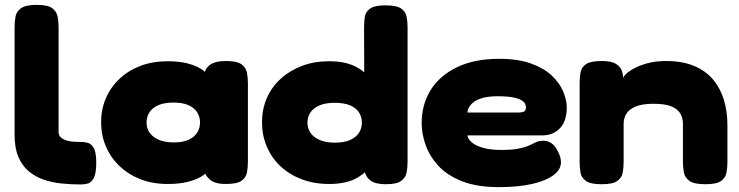

<svg xmlns="http://www.w3.org/2000/svg" viewBox="-20 -750 3042 790"><path d="M312 9Q273 9 233.5 5Q194 1 159.5 -11Q125 -23 98 -45.5Q71 -68 55.5 -104.5Q40 -141 40 -196V-639Q40 -662 44 -682.5Q48 -703 67 -716.5Q86 -730 131 -730Q176 -730 194.5 -716.5Q213 -703 217 -682Q221 -661 221 -638V-207Q221 -192 231.5 -183.5Q242 -175 257.5 -171Q273 -167 288 -166.5Q303 -166 313 -166Q326 -166 340.5 -162.5Q355 -159 365.5 -141.5Q376 -124 376 -81Q376 -36 365.5 -17Q355 2 340 5.5Q325 9 312 9Z M909 7Q864 7 843 -11.5Q822 -30 821 -50H837Q830 -37 809 -24Q788 -11 753.5 -2Q719 7 670 7Q608 7 558 -12.5Q508 -32 471.5 -67Q435 -102 415.5 -148Q396 -194 396 -247Q396 -300 415.5 -345.5Q435 -391 471.5 -425.5Q508 -460 558 -479Q608 -498 670 -498Q718 -498 752 -489Q786 -480 807 -466.5Q828 -453 836 -439H821Q821 -465 842.5 -482Q864 -499 910 -499Q955 -499 973.5 -485.5Q992 -472 996 -451Q1000 -430 1000 -408V-83Q1000 -61 996 -40Q992 -19 973.5 -6Q955 7 909 7ZM696 -164Q732 -164 756 -175Q780 -186 791.5 -204.5Q803 -223 803 -246Q803 -270 791 -288.5Q779 -307 755 -317.5Q731 -328 694 -328Q657 -328 632 -317.5Q607 -307 595 -288Q583 -269 583 -245Q583 -222 595.5 -204Q608 -186 633 -175Q658 -164 696 -164Z M1334 7Q1272 7 1221 -12.5Q1170 -32 1133.5 -66.5Q1097 -101 1077.5 -147.5Q1058 -194 1058 -247Q1058 -300 1077.5 -345.5Q1097 -391 1134 -425Q1171 -459 1221.5 -478.5Q1272 -498 1334 -498Q1398 -498 1440 -477.5Q1482 -457 1506 -422.5Q1530 -388 1540 -343.5Q1550 -299 1550 -252Q1551 -200 1541 -153Q1531 -106 1507 -70.5Q1483 -35 1441 -14Q1399 7 1334 7ZM1358 -163Q1396 -163 1420.5 -174Q1445 -185 1457 -203.5Q1469 -222 1469 -245Q1469 -269 1457 -287.5Q1445 -306 1420.5 -316.5Q1396 -327 1357 -327Q1320 -327 1295 -316.5Q1270 -306 1257.5 -287.5Q1245 -269 1245 -245Q1245 -222 1257.5 -203.5Q1270 -185 1295.5 -174Q1321 -163 1358 -163ZM1567 8Q1526 8 1505.5 -6.5Q1485 -21 1480 -47L1478 -637Q1478 -659 1481 -680Q1484 -701 1502.5 -714.5Q1521 -728 1566 -728Q1612 -728 1630.5 -715Q1649 -702 1653 -681.5Q1657 -661 1657 -638V-83Q1657 -61 1653 -40Q1649 -19 1630.5 -5.5Q1612 8 1567 8Z M2033 20Q1942 20 1880.5 -4.5Q1819 -29 1783 -68.5Q1747 -108 1731 -154Q1715 -200 1715 -243Q1715 -320 1752 -379.5Q1789 -439 1860.5 -473.5Q1932 -508 2034 -508Q2112 -508 2165.5 -488.5Q2219 -469 2251 -438.5Q2283 -408 2297.5 -373Q2312 -338 2312 -308Q2312 -252 2284 -222.5Q2256 -193 2212 -193H1903Q1906 -177 1922 -163.5Q1938 -150 1968.5 -141.5Q1999 -133 2044 -133Q2081 -133 2105 -137Q2129 -141 2144.5 -146.5Q2160 -152 2171 -158Q2182 -164 2192 -167.5Q2202 -171 2215 -171Q2233 -171 2248 -161.5Q2263 -152 2275 -128Q2282 -115 2285 -104Q2288 -93 2288 -82Q2288 -52 2257 -29Q2226 -6 2169 7Q2112 20 2033 20ZM1903 -287H2114Q2128 -287 2136 -291Q2144 -295 2144 -309Q2144 -324 2131 -334Q2118 -344 2092.5 -349Q2067 -354 2028 -354Q1986 -354 1959 -345Q1932 -336 1918.5 -320.5Q1905 -305 1903 -287Z M2455 8Q2410 8 2391 -5.5Q2372 -19 2368.5 -40Q2365 -61 2365 -83V-412Q2365 -434 2369 -454Q2373 -474 2392 -486.5Q2411 -499 2456 -499Q2496 -499 2514.5 -487Q2533 -475 2538.5 -459Q2544 -443 2543.5 -429.5Q2543 -416 2545 -415L2538 -410Q2536 -422 2548.5 -437.5Q2561 -453 2586 -467Q2611 -481 2645 -490Q2679 -499 2720 -499Q2788 -499 2836.5 -478.5Q2885 -458 2915 -421.5Q2945 -385 2959 -337.5Q2973 -290 2973 -236V-82Q2973 -60 2969 -39Q2965 -18 2946.5 -5Q2928 8 2882 8Q2836 8 2817 -5.5Q2798 -19 2794 -40Q2790 -61 2790 -83V-241Q2790 -264 2779.5 -282.5Q2769 -301 2743 -312Q2717 -323 2669 -323Q2622 -323 2595 -311.5Q2568 -300 2557 -281.5Q2546 -263 2546 -241V-82Q2546 -60 2542 -39Q2538 -18 2519.5 -5Q2501 8 2455 8Z"/></svg>

Font: Fredoka SemiExpanded
Style: Bold
Weight: 700
Width: 6
Designer: Ben Nathan
Foundry: Milena B. Brandão, Ben Nathan
Version: Version 2.001